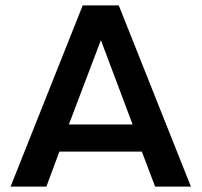

<svg xmlns="http://www.w3.org/2000/svg" viewBox="-20 -688 744 708"><path d="M19 0 285 -668H418L684 0H552L503 -129H199L151 0ZM234 -229H469L352 -540Z"/></svg>

Font: Gantari SemiBold
Style: Regular
Weight: 600
Designer: Anugrah Pasau
Foundry: Lafontype
Version: Version 1.000; ttfautohint (v1.8.3)